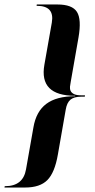

<svg xmlns="http://www.w3.org/2000/svg" viewBox="-66 -785 423 856"><path d="M296 -354Q264 -354 248 -340.5Q232 -327 227 -296L192 -96Q178 -15 145 18Q112 51 46 51H-46L-45 45H-43Q37 45 50 -30L83 -217Q95 -288 140.5 -322Q186 -356 269 -356V-358Q107 -358 132 -497L165 -684Q178 -759 99 -759H97L98 -765H190Q256 -765 277 -732Q298 -699 284 -618L249 -418Q247 -409 246 -398.5Q245 -388 249 -379.5Q253 -371 264 -365.5Q275 -360 297 -360H313L312 -354Z"/></svg>

Font: Moniqa Black Ita Display
Style: Italic
Weight: 900
Italic angle: -10°
Designer: Rajesh Rajput
Foundry: Rajesh Rajput
Version: Version 1.000